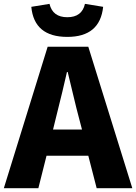

<svg xmlns="http://www.w3.org/2000/svg" viewBox="-28 -990 716 1010"><path d="M418.9 -969.7 514.6 -954.1Q498 -795.9 326.2 -795.9Q151.4 -795.9 136.7 -954.1L232.4 -969.7Q249 -899.4 326.2 -899.4Q403.3 -899.4 418.9 -969.7ZM251 -308.6H403.3L386.7 -372.1Q376 -411.1 356.4 -493.7Q336.9 -576.2 328.1 -611.3H324.2Q304.7 -523.4 266.6 -372.1ZM480.5 0 436.5 -170.9H216.8L173.8 0H-7.8L222.7 -744.1H436.5L668 0Z"/></svg>

Font: Gen Shin Gothic Heavy
Style: Bold
Weight: 900
Designer: [Source Han Sans]
Ryoko NISHIZUKA  (kana & ideographs); Paul D. Hunt (Latin, Greek & Cyrillic); Wenlong ZHANG  (bopomofo
Version: Version 1.002.20150607